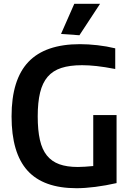

<svg xmlns="http://www.w3.org/2000/svg" viewBox="-20 -983 688 1013"><path d="M302 -804 372 -963H508L399 -797ZM384 10Q209 10 125 -83Q41 -176 41 -369Q41 -563 130 -656.5Q219 -750 402 -750Q445 -750 494 -744.5Q543 -739 588 -728V-619Q531 -630 489.5 -634.5Q448 -639 413 -639Q348 -639 303.5 -624.5Q259 -610 231.5 -578Q204 -546 191.5 -494.5Q179 -443 179 -369Q179 -296 190.5 -245Q202 -194 227.5 -162.5Q253 -131 293 -116.5Q333 -102 391 -102Q408 -102 429 -103.5Q450 -105 472 -107V-376H595V-17Q538 -4 483 3Q428 10 384 10Z"/></svg>

Font: Encode Sans Narrow
Style: SemiBold
Weight: 600
Designer: Pablo Impallari, Andres Torresi
Foundry: Pablo Impallari, Andres Torresi
Version: Version 1.000; ttfautohint (v1.00) -l 8 -r 50 -G 200 -x 14 -